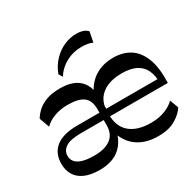

<svg xmlns="http://www.w3.org/2000/svg" viewBox="-172 -1004 1237 1210"><g transform="rotate(-30 446.5 -399.0)"><path d="M401.1 -154.8V-331Q401.1 -393.1 365.3 -420Q329.6 -446.9 251.3 -446.9Q195.2 -446.9 151.1 -429.5Q106.9 -412.1 82.2 -385.9L55.8 -459.4Q71.9 -485.8 97.2 -508.9Q122.6 -532 162.7 -546.5Q202.8 -561 261.6 -561Q358.2 -561 404.4 -513.2Q450.6 -465.3 450.6 -371.6V-269ZM224.9 10.2Q157.9 10.2 115.2 -9.3Q72.4 -28.8 52 -63.7Q31.6 -98.6 31.6 -143.2Q31.6 -221.3 84.2 -262.5Q136.8 -303.7 240.3 -303.7H411.7V-250.3H239.2Q157.6 -250.3 123.9 -227.9Q90.3 -205.4 90.3 -167.7Q90.3 -143.4 105.1 -124.8Q119.8 -106.2 152.9 -95.8Q186.1 -85.4 240 -85.4Q314.8 -85.4 357.4 -116Q400.1 -146.6 401.1 -210.3L438.3 -154.4Q423.9 -96.8 394.2 -60.2Q364.6 -23.7 321.9 -6.7Q279.2 10.2 224.9 10.2ZM651.7 10.2Q569.6 10.2 513.8 -22.7Q458 -55.7 429.8 -118.7Q401.7 -181.7 401.7 -271Q401.7 -364.6 432.3 -429.2Q462.9 -493.8 518.4 -527.4Q574 -561 648.6 -561Q718.4 -561 769.2 -528.6Q820 -496.1 846.1 -427.6Q872.2 -359.1 868.1 -250.8H440.9V-304.1H846.1L825.2 -273.9Q825.2 -329.2 807.2 -368.3Q789.2 -407.3 749.6 -427.9Q709.9 -448.6 645 -448.6Q581.8 -448.6 537.3 -428.6Q492.9 -408.7 469.8 -372.7Q446.7 -336.7 446.7 -286.6V-264.6Q446.7 -176 500.2 -130.7Q553.8 -85.4 652.7 -85.4Q710.6 -85.4 756.1 -103.8Q801.7 -122.2 824.2 -147.3L847.9 -84.9Q825.9 -48.7 776.9 -19.2Q727.9 10.2 651.7 10.2ZM314.3 -615.3 297.9 -642.6Q317.7 -695 352.7 -731.8Q387.8 -768.6 431.7 -788.1Q475.6 -807.7 520.7 -807.7Q578.9 -807.7 603.4 -779.2L588.8 -705Q572.4 -713.1 552.3 -716.4Q532.2 -719.8 509 -719.8Q448.9 -719.8 397.7 -692.6Q346.6 -665.4 314.3 -615.3Z"/></g></svg>

Font: Savate ExtraLight
Style: Regular
Weight: 200
Designer: Max Esnée
Foundry: Plomb Type
Version: Version 2.000